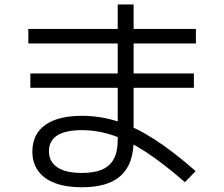

<svg xmlns="http://www.w3.org/2000/svg" viewBox="-20 -793 978 837"><path d="M121.1 -131.8Q121.1 -208 176.8 -248Q232.4 -288.1 336.9 -288.1Q417 -288.1 493.2 -263.7Q569.3 -239.3 651.9 -186.5Q734.4 -133.8 833 -46.9L786.1 1Q690.4 -82 614.7 -131.3Q539.1 -180.7 472.2 -203.1Q405.3 -225.6 336.9 -225.6Q265.6 -225.6 229.5 -202.6Q193.4 -179.7 193.4 -133.8Q193.4 -87.9 230 -63.5Q266.6 -39.1 336.9 -39.1Q391.6 -39.1 425.8 -54.2Q460 -69.3 476.6 -101.1Q493.2 -132.8 493.2 -182.6V-773.4H562.5V-182.6Q562.5 -78.1 506.8 -27.3Q451.2 23.4 336.9 23.4Q268.6 23.4 220.2 5.4Q171.9 -12.7 146.5 -47.9Q121.1 -83 121.1 -131.8ZM112.3 -472.7H825.2V-410.2H112.3ZM103.5 -667H834V-603.5H103.5Z"/></svg>

Font: WEMIX Pretendard Variable
Style: Regular
Weight: 400
Designer: Base glyphs from Inter by Rasmus Andersson; Hangeul glyphs from Noto Sans CJK(Source Han Sans) by Jang Soo-young and Kan
Foundry: Kil Hyung-jin
Version: Version 1.000;Glyphs 3.2 (3208)